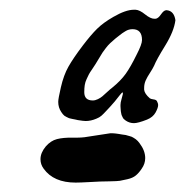

<svg xmlns="http://www.w3.org/2000/svg" viewBox="-20 -568 382 396"><path d="M70.1 -220Q63.5 -228.8 63.5 -239.7Q63.5 -252.9 74.5 -266.1Q84.7 -277.8 97.5 -281.1Q110.4 -284.4 129.8 -284.1Q149.2 -283.7 160.2 -285.9Q206.3 -293.2 207.8 -293.2Q215.1 -293.2 219.5 -292.5Q220.9 -292.5 225.3 -291.7Q229.7 -291 231.6 -290.6Q233.4 -290.3 236.7 -289.9Q240 -289.6 241.8 -288.8Q243.7 -288.1 246.9 -287.4Q250.2 -286.6 251.7 -285.9Q253.2 -285.2 255.7 -283.7Q258.3 -282.2 260.1 -280.8Q262 -279.3 264.2 -277.1Q266.4 -274.9 267.8 -272.7Q279.5 -257.3 279.5 -241.9Q279.5 -230.2 272.2 -220Q266.4 -211.2 260.1 -206.1Q253.9 -200.9 242.9 -198.4Q231.9 -195.8 227.2 -195.1Q222.4 -194.3 205.9 -194Q189.5 -193.6 186.5 -193.6Q184.3 -193.6 164.9 -192.5Q145.5 -191.4 136 -191.4Q90.6 -191.4 70.1 -220ZM153.8 -377.9Q153.8 -360.8 171.4 -360.8Q176.3 -360.8 181.9 -363.5Q187.5 -366.2 191.2 -369.4Q194.8 -372.6 201.2 -378.4Q207.5 -384.3 210.9 -386.7Q229 -401.4 239.3 -415.8Q249.5 -430.2 261.7 -455.1Q272.9 -476.6 272.9 -485.4Q272.9 -507.8 253.4 -507.8Q249.5 -507.8 245.8 -506.8Q242.2 -505.9 238.3 -503.4Q234.4 -501 232.2 -499.5Q230 -498 224.9 -493.9Q219.7 -489.7 217.8 -488.3Q211.9 -483.4 207.3 -479Q202.6 -474.6 198 -468.5Q193.4 -462.4 191.4 -459.5Q189.5 -456.5 184.1 -447.5Q178.7 -438.5 176.8 -435.5Q174.8 -432.1 169.9 -425Q165 -418 163.3 -414.6Q161.6 -411.1 158.7 -405Q155.8 -398.9 154.8 -392.6Q153.8 -386.2 153.8 -377.9ZM178.7 -323.2Q167.5 -318.4 156.7 -318.4Q152.3 -318.4 140.6 -320.3Q139.2 -320.8 135.3 -321.5Q131.3 -322.3 130.1 -322.5Q128.9 -322.8 125.5 -323.5Q122.1 -324.2 120.8 -325Q119.6 -325.7 116.9 -326.9Q114.3 -328.1 112.8 -329.3Q111.3 -330.6 109.6 -332.5Q107.9 -334.5 106.4 -336.9Q100.1 -346.2 100.1 -357.9Q100.1 -364.3 105.5 -387.7Q111.3 -413.1 121.1 -430.4Q130.9 -447.8 150.4 -473.6Q167.5 -496.1 180.4 -508.8Q193.4 -521.5 213.9 -533.2Q239.3 -547.9 255.9 -547.9H259.8Q268.1 -547.4 279.3 -538.3Q290.5 -529.3 298.3 -529.3H300.8Q306.2 -529.8 312 -538.3Q317.9 -546.9 322.8 -546.9H324.2Q338.9 -545.4 341.8 -526.4Q338.9 -503.4 320.8 -474.1Q302.7 -444.8 297.9 -432.6Q294.9 -426.3 289.3 -417.7Q283.7 -409.2 280.5 -402.1Q277.3 -395 277.3 -386.7V-382.8Q278.3 -374.5 289.1 -365.2Q291 -363.8 296.6 -363Q302.2 -362.3 303.7 -359.4Q306.2 -354.5 306.2 -351.6Q306.2 -345.7 300.8 -335.9Q295.4 -326.2 283.2 -321.3Q264.6 -314 256.3 -314Q247.1 -314 239.3 -319.3Q237.3 -320.8 235.6 -322.3Q233.9 -323.7 232.9 -326.2Q231.9 -328.6 231.2 -329.8Q230.5 -331.1 230 -334.2Q229.5 -337.4 229.2 -338.6Q229 -339.8 228.8 -343.8Q228.5 -347.7 228.5 -348.6V-351.6Q228.5 -356.4 230.7 -363.8Q232.9 -371.1 233.4 -374V-376Q233.4 -377.4 232.9 -377.4Q231.4 -377.4 227.1 -371.8Q222.7 -366.2 216.6 -358.6Q210.4 -351.1 207 -347.7Q203.6 -344.2 198.5 -338.6Q193.4 -333 189.2 -329.3Q185.1 -325.7 178.7 -323.2Z"/></svg>

Font: Essays1743
Style: Italic
Weight: 500
Italic angle: -10°
Designer: Based on the typeface in a 1743 English translation of the essays of Montaigne.  PostScript/TrueType font designed by Jo
Version: Version 002.100